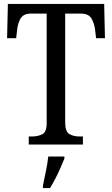

<svg xmlns="http://www.w3.org/2000/svg" viewBox="-20 -734 570 975"><path d="M126 0V-41H144Q173 -41 195 -52.5Q217 -64 217 -108V-665H137Q99 -665 84.5 -640Q70 -615 67 -582L62 -540H16L20 -714H509L513 -540H468L463 -582Q459 -615 444.5 -640Q430 -665 391 -665H311V-113Q311 -66 332 -53.5Q353 -41 383 -41H401V0ZM198 208Q205 174 213 136Q221 98 225 61H307V71Q299 92 287 119Q275 146 261 173Q247 200 234 221H198Z"/></svg>

Font: Noto Serif Thai Condensed
Style: Regular
Weight: 400
Width: 3
Designer: Monotype Design Team
Foundry: Monotype Imaging Inc.
Version: Version 2.002; ttfautohint (v1.8.4.7-5d5b)